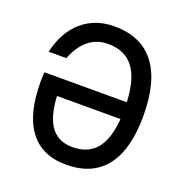

<svg xmlns="http://www.w3.org/2000/svg" viewBox="-145 -945 1041 1090"><g transform="rotate(20 375.0 -400.0)"><path d="M614 -333H160L189 -380Q189 -232 233.5 -161Q278 -90 371 -90Q475 -90 525.5 -164.5Q576 -239 576 -393Q576 -555 524 -632.5Q472 -710 363 -710Q296 -710 246.5 -670.5Q197 -631 167 -553H60Q89 -679 168 -747.5Q247 -816 363 -816Q525 -816 607.5 -709Q690 -602 690 -393Q690 -191 609.5 -87.5Q529 16 371 16Q225 16 150 -83.5Q75 -183 75 -378Q75 -403 76 -417Q77 -431 78 -435H614Z"/></g></svg>

Font: Martian Mono SemiExpanded
Style: Regular
Weight: 400
Width: 6
Monospace: yes
Designer: Roman Shamin
Foundry: Evil Martians
Version: Version 1.000